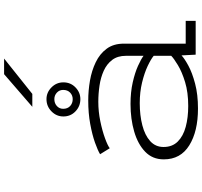

<svg xmlns="http://www.w3.org/2000/svg" viewBox="-44 -908 964 915"><g transform="rotate(-90 437.5 -451.0)"><path d="M377 11Q268.5 11 201.8 -30.5Q135 -72 135 -152Q135 -205.5 171.2 -240.5Q207.5 -275.5 267.5 -293Q327.5 -310.5 399 -310.5Q455.5 -310.5 501.8 -300Q548 -289.5 580.2 -275Q612.5 -260.5 628.5 -248.5V-332.5Q628.5 -372 609 -397.8Q589.5 -423.5 557.5 -438Q525.5 -452.5 486.8 -458.2Q448 -464 409.5 -464Q363 -464 317 -454.5Q271 -445 236 -432.2Q201 -419.5 188 -409.5L159.5 -455.5Q177.5 -466.5 214.8 -479.8Q252 -493 303.5 -502.5Q355 -512 415.5 -512Q462.5 -512 510.2 -503.8Q558 -495.5 598 -476.2Q638 -457 662.2 -424.2Q686.5 -391.5 686.5 -342V-47.5H795V0H634L630.5 -67.5Q616 -53.5 582 -35Q548 -16.5 496.2 -2.8Q444.5 11 377 11ZM389.5 -35.5Q454.5 -35.5 503.5 -50.5Q552.5 -65.5 584.2 -84.8Q616 -104 628.5 -116.5V-200Q613 -213 579.8 -228.8Q546.5 -244.5 501 -255.5Q455.5 -266.5 403 -266.5Q345 -266.5 297.5 -254.2Q250 -242 222 -216.8Q194 -191.5 194 -153Q194 -111.5 219.8 -85.5Q245.5 -59.5 289.8 -47.5Q334 -35.5 389.5 -35.5ZM422 -549.5Q388 -549.5 363.8 -572.8Q339.5 -596 339.5 -630.5Q339.5 -663.5 363.8 -687.2Q388 -711 422 -711Q454 -711 478 -687.2Q502 -663.5 502 -630.5Q502 -596 478 -572.8Q454 -549.5 422 -549.5ZM422 -586Q440 -586 453 -598.2Q466 -610.5 466 -631.5Q466 -649.5 453 -661.5Q440 -673.5 422 -673.5Q402.5 -673.5 389.2 -661.5Q376 -649.5 376 -631.5Q376 -610.5 389.2 -598.2Q402.5 -586 422 -586ZM447 -778.5H385.5L541 -913H615.5Z"/></g></svg>

Font: Trispace SemiExpanded ExtraLight
Style: Regular
Weight: 200
Width: 6
Designer: Tyler Finck
Foundry: Etcetera Type Company
Version: Version 1.210; ttfautohint (v1.8.3)